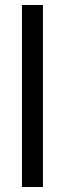

<svg xmlns="http://www.w3.org/2000/svg" viewBox="-20 -749 262 769"><path d="M152 -729V0H68V-729Z"/></svg>

Font: Ekushey Lalsalu
Style: Regular
Weight: 400
Designer: Al Mamun Sumon
Foundry: Al Mamun Sumon
Version: Version 1.0